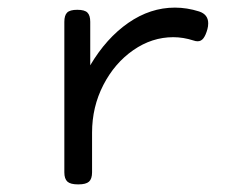

<svg xmlns="http://www.w3.org/2000/svg" viewBox="-20 -482 640 507"><path d="M505.9 -451.7Q529.8 -443.8 529.8 -420.4Q529.8 -412.6 527.8 -405.3Q523.4 -389.2 517.3 -381.1Q511.2 -373 502 -373Q496.6 -373 491.2 -375Q463.9 -383.8 437.5 -383.8Q381.3 -383.8 332 -349.6Q282.7 -315.4 252.9 -257.6Q223.1 -199.7 223.1 -131.8V-26.9Q223.1 -9.8 215.1 -2.4Q207 4.9 187 4.9H186Q166 4.9 158 -2.4Q149.9 -9.8 149.9 -26.9V-424.3Q149.9 -441.4 157.2 -448.7Q164.6 -456.1 183.6 -456.1H184.6Q203.6 -456.1 210.9 -448.7Q218.3 -441.4 218.3 -424.3V-309.6Q260.7 -381.3 318.8 -421.6Q377 -461.9 441.9 -461.9Q473.6 -461.9 505.9 -451.7Z"/></svg>

Font: Courier Prime Code
Style: Regular
Weight: 400
Designer: Alan Dague-Greene
Foundry: Quote-Unquote Apps
Version: Version 3.0318